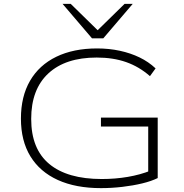

<svg xmlns="http://www.w3.org/2000/svg" viewBox="-20 -963 951 991"><path d="M501 8Q371 8 278.5 -34Q186 -76 137 -156Q88 -236 88 -351Q88 -465 135 -546Q182 -627 270.5 -670Q359 -713 481 -713Q543 -713 598.5 -701Q654 -689 700.5 -666.5Q747 -644 783 -610L754 -570Q698 -619 631 -642.5Q564 -666 479 -666Q318 -666 229.5 -584Q141 -502 141 -349Q141 -194 234.5 -116.5Q328 -39 505 -39Q575 -39 639.5 -50Q704 -61 759 -83L745 -57V-310H501V-356H794V-44Q762 -28 714.5 -16.5Q667 -5 611.5 1.5Q556 8 501 8ZM455 -765 303 -943H345L484 -807L623 -943H665L513 -765Z"/></svg>

Font: Nunito Sans 10pt Expanded ExtraLight
Style: Regular
Weight: 250
Width: 7
Designer: Vernon Adams
Foundry: Vernon Adams
Version: Version 3.101;gftools[0.9.27]